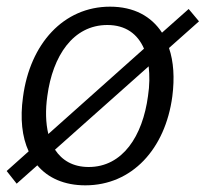

<svg xmlns="http://www.w3.org/2000/svg" viewBox="-34 -546 617 576"><path d="M563 -482 532 -519 452 -448C420 -497 368 -526 296 -526C157 -526 56 -415 35 -255C26 -191 32 -135 52 -92L-14 -33L16 5L78 -50C110 -12 159 10 222 10C362 10 462 -99 483 -257C490 -312 487 -361 473 -402ZM108 -258C124 -378 185 -471 288 -471C343 -471 379 -444 398 -400L111 -144C103 -177 102 -216 108 -258ZM410 -258C394 -138 334 -45 232 -45C185 -45 152 -65 131 -97L412 -347C415 -320 415 -290 410 -258Z"/></svg>

Font: United Sans Light
Style: Italic
Weight: 300
Italic angle: -8°
Designer: Pablo Impallari, Rodrigo Fuenzalida (Modified by Dan O. Williams)
Version: Version 1.000;PS 001.000;hotconv 1.0.88;makeotf.lib2.5.64775